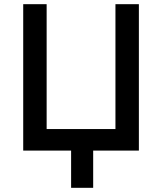

<svg xmlns="http://www.w3.org/2000/svg" viewBox="-20 -720 776 918"><path d="M91 0V-700H203V-103H532V-700H644V0ZM320 178V-63H425.5V178Z"/></svg>

Font: Geologica Cursive
Style: Regular
Weight: 400
Designer: Sindre Bremnes, Frode Helland
Foundry: Monokrom Skriftforlag AS
Version: Version 1.010;gftools[0.9.28]